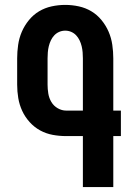

<svg xmlns="http://www.w3.org/2000/svg" viewBox="-20 -763 540 783"><path d="M318 0V-208H250Q222 -208 195 -213Q168 -218 144 -231Q120 -244 101 -265Q82 -286 70.5 -311Q59 -336 54.5 -363Q50 -390 50 -418V-525Q50 -552 54 -580Q58 -608 69 -633.5Q80 -659 98 -681Q116 -703 139.5 -717Q163 -731 190.5 -737Q218 -743 246 -743Q274 -743 301.5 -737Q329 -731 352.5 -717Q376 -703 394 -681Q412 -659 423 -633.5Q434 -608 438 -580Q442 -552 442 -525V-312H473V-208H442V0ZM318 -312V-525Q318 -537 317 -549.5Q316 -562 313 -574.5Q310 -587 304.5 -598.5Q299 -610 290.5 -619Q282 -628 270.5 -633Q259 -638 246 -638Q233 -638 221.5 -633Q210 -628 201.5 -619Q193 -610 187.5 -598.5Q182 -587 179 -574.5Q176 -562 175 -549.5Q174 -537 174 -525V-418Q174 -400 177 -381.5Q180 -363 189.5 -347Q199 -331 215.5 -321.5Q232 -312 250 -312Z"/></svg>

Font: Iosevka Extrabold
Style: Regular
Weight: 800
Monospace: yes
Designer: Belleve Invis
Foundry: Belleve Invis
Version: Version 32.5.0; ttfautohint (v1.8.4)